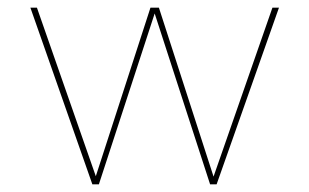

<svg xmlns="http://www.w3.org/2000/svg" viewBox="-20 -479 804 499"><path d="M705 -459 543 0H526L382 -444L237 0H220L59 -459H76L229 -21L371 -459H393L535 -20L688 -459Z"/></svg>

Font: Ysabeau SC Thin
Style: Regular
Weight: 200
Designer: Christian Thalmann (Catharsis Fonts)
Version: Version 0.003